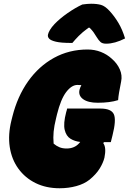

<svg xmlns="http://www.w3.org/2000/svg" viewBox="-20 -984 687 1024"><path d="M338 -405H516Q573 -405 587 -375Q601 -345 580 -262L571 -226H534L531 -220Q548 -197 537 -143Q530 -115 511.5 -85Q493 -55 458 -26Q429 -3 387 8.5Q345 20 298 20Q226 20 170 -7.5Q114 -35 78 -84.5Q42 -134 32 -200Q22 -266 41 -342L46 -362Q73 -470 130 -550.5Q187 -631 268 -675.5Q349 -720 447 -720Q485 -720 518 -707Q551 -694 576 -671Q605 -646 619 -614Q633 -582 626 -549Q619 -514 615 -490.5Q611 -467 610 -450Q566 -436 501 -436Q450 -436 423.5 -455Q397 -474 404 -505Q407 -517 414 -530Q405 -531 393 -531Q362 -531 333 -493Q304 -455 284 -374L279 -353Q269 -313 266 -281.5Q263 -250 266 -218Q280 -206 296.5 -199Q313 -192 335 -192Q377 -192 402 -220Q405 -223 408 -227Q379 -230 356 -244Q333 -258 325 -291.5Q317 -325 333 -386Q335 -391 336 -396Q337 -401 338 -405ZM419 -960Q430 -962 444.5 -963Q459 -964 466 -964Q497 -964 518.5 -958Q540 -952 564 -926Q590 -898 611.5 -862Q633 -826 647 -779Q592 -751 546 -751Q526 -751 516 -760Q506 -769 495 -787Q488 -799 479.5 -811Q471 -823 458 -836H452Q420 -813 399.5 -792Q379 -771 366 -755H360Q306 -755 278.5 -761.5Q251 -768 242 -778Q233 -788 236 -800Q238 -810 246.5 -824.5Q255 -839 271 -856Q300 -886 341 -914.5Q382 -943 419 -960Z"/></svg>

Font: Recursive Mn Csl St XBk
Style: Italic
Weight: 1000
Italic angle: -15°
Monospace: yes
Version: Version 1.079;hotconv 1.0.112;makeotfexe 2.5.65598; ttfautoh